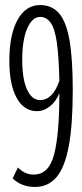

<svg xmlns="http://www.w3.org/2000/svg" viewBox="-20 -730 324 760"><path d="M118 10Q65 10 30 -24L51 -67Q64 -54 79 -46.5Q94 -39 114 -39Q173 -39 194 -118Q215 -197 215 -361Q202 -329 178 -309.5Q154 -290 126 -290Q75 -290 46 -342.5Q17 -395 17 -489Q17 -593 49.5 -651.5Q82 -710 139 -710Q185 -710 213.5 -677.5Q242 -645 255 -571.5Q268 -498 268 -373Q268 -235 252 -150.5Q236 -66 203 -28Q170 10 118 10ZM68 -493Q68 -417 87 -375.5Q106 -334 139 -334Q189 -334 215 -410Q213 -506 205 -561.5Q197 -617 180.5 -640Q164 -663 139 -663Q108 -663 88 -618Q68 -573 68 -493Z"/></svg>

Font: Georama ExtraCondensed Light
Style: Regular
Weight: 300
Width: 2
Designer: Jean-Baptiste Levee
Foundry: Production Type
Version: Version 1.000